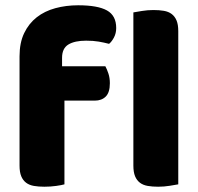

<svg xmlns="http://www.w3.org/2000/svg" viewBox="-20 -699 750 727"><path d="M54 -486Q54 -537 71.5 -573.5Q89 -610 119 -633.5Q149 -657 189.5 -668Q230 -679 276 -679Q350 -679 385 -659.5Q420 -640 420 -593Q420 -573 411.5 -557Q403 -541 393 -533Q374 -538 353.5 -541.5Q333 -545 306 -545Q263 -545 239 -530.5Q215 -516 215 -480V-448H379Q385 -437 390.5 -420.5Q396 -404 396 -384Q396 -349 380.5 -333.5Q365 -318 339 -318H224V-1Q214 2 192.5 5Q171 8 148 8Q126 8 108.5 5Q91 2 79 -7Q67 -16 60.5 -31.5Q54 -47 54 -72ZM655 -1Q644 1 622.5 4.5Q601 8 579 8Q557 8 539.5 5Q522 2 510 -7Q498 -16 491.5 -31.5Q485 -47 485 -72V-652Q496 -654 517.5 -657.5Q539 -661 561 -661Q583 -661 600.5 -658Q618 -655 630 -646Q642 -637 648.5 -621.5Q655 -606 655 -581Z"/></svg>

Font: Baloo Da
Style: Regular
Weight: 400
Designer: Noopur Datye and Ek Type
Foundry: Ek Type
Version: Version 1.443;PS 1.000;hotconv 16.6.51;makeotf.lib2.5.65220;